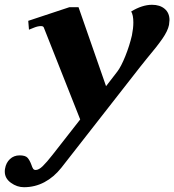

<svg xmlns="http://www.w3.org/2000/svg" viewBox="-59 -500 728 802"><path d="M649 -416Q649 -410 647 -396Q642 -371 619.5 -338.5Q597 -306 554 -255L526 -220L197 201Q166 240 126.5 261Q87 282 41 282Q12 282 -13.5 263.5Q-39 245 -39 217Q-39 209 -38 205Q-34 180 -17.5 164.5Q-1 149 23 149Q47 149 56 159Q65 169 72 188Q76 200 79.5 205Q83 210 90 210Q103 210 119.5 194Q136 178 161 146L276 -1L124 -385Q122 -391 112 -391Q99 -391 83 -384.5Q67 -378 62 -376L59 -413L231 -470H269L384 -140L431 -201Q447 -222 464.5 -265.5Q482 -309 492 -352Q498 -382 498 -406Q498 -437 489 -452Q535 -480 576 -480Q609 -480 629 -463Q649 -446 649 -416Z"/></svg>

Font: Taviraj
Style: Bold Italic
Weight: 700
Italic angle: -12°
Designer: Katatrad Team
Foundry: CadsonDemak
Version: Version 1.001